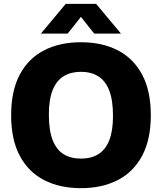

<svg xmlns="http://www.w3.org/2000/svg" viewBox="-20 -970 843 1000"><path d="M401.5 10Q291.5 10 209.8 -32Q128 -74 83 -158.5Q38 -243 38 -370Q38 -497 83 -581.5Q128 -666 209.8 -708Q291.5 -750 401.5 -750Q512 -750 593.8 -707.8Q675.5 -665.5 720.5 -581Q765.5 -496.5 765.5 -370Q765.5 -243.5 720.5 -159Q675.5 -74.5 593.5 -32.2Q511.5 10 401.5 10ZM401.5 -144Q455 -144 492.2 -167Q529.5 -190 549 -239Q568.5 -288 568.5 -366.5Q568.5 -448.5 548.8 -499Q529 -549.5 491.5 -572.8Q454 -596 401.5 -596Q349 -596 311.8 -573.2Q274.5 -550.5 254.5 -501.5Q234.5 -452.5 234.5 -373.5Q234.5 -291 254.2 -240.5Q274 -190 311.2 -167Q348.5 -144 401.5 -144ZM193 -795 322.5 -950H480.5L610 -795H470.5L387.5 -900H415.5L332.5 -795Z"/></svg>

Font: Encode Sans Condensed Thin ExtraBold
Style: Regular
Weight: 800
Version: Version 3.002